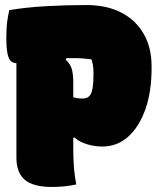

<svg xmlns="http://www.w3.org/2000/svg" viewBox="-20 -730 640 760"><path d="M282 0Q238 10 185 10Q112 10 78.5 -18Q45 -46 45 -106V-480Q23 -480 14 -502.5Q5 -525 5 -580Q5 -618 8.5 -644.5Q12 -671 17 -690Q83 -701 161.5 -705.5Q240 -710 322 -710Q402 -710 459.5 -680.5Q517 -651 548.5 -596.5Q580 -542 580 -468V-459Q580 -367 555.5 -297.5Q531 -228 487.5 -189Q444 -150 385 -150Q353 -150 323 -159.5Q293 -169 276 -185H270V-140Q270 -57 282 0ZM270 -404V-345Q286 -340 308 -340Q331 -340 340.5 -360Q350 -380 350 -432V-443Q350 -473 342 -495Q328 -497 310.5 -498.5Q293 -500 270 -500Q256 -500 243 -500L240 -494Q260 -475 265 -454Q270 -433 270 -404Z"/></svg>

Font: Recursive Mn Csl St XBk
Style: Regular
Weight: 1000
Monospace: yes
Version: Version 1.079;hotconv 1.0.112;makeotfexe 2.5.65598; ttfautoh